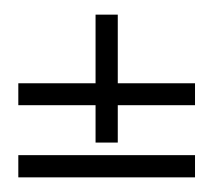

<svg xmlns="http://www.w3.org/2000/svg" viewBox="-20 -413 290 261"><path d="M109.9 -270H4.9V-299.8H109.9V-393.1H140.1V-299.8H245.1V-270H140.1V-219.2H109.9ZM245.1 -171.9H4.9V-202.1H245.1Z"/></svg>

Font: Sevillana
Style: Regular
Weight: 400
Designer: Olga Umpeleva
Foundry: Brownfox
Version: Version 1.001